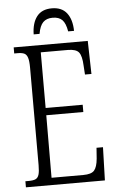

<svg xmlns="http://www.w3.org/2000/svg" viewBox="-60 -936 595 976"><g transform="rotate(-5 237.5 -447.5)"><path d="M32 -31H49Q72 -31 84 -36.5Q96 -42 101 -58Q106 -74 106 -107V-604Q106 -638 100.5 -655Q95 -672 83 -677.5Q71 -683 49 -683H32V-714H410L414 -545H381L378 -591Q376 -640 361.5 -658.5Q347 -677 305 -677H167V-393H356V-356H167L166 -37H328Q369 -37 384 -54Q399 -71 403 -114L407 -169H440L435 0H32ZM242 -895Q293 -895 318.5 -862Q344 -829 345 -771H315Q308 -813 291 -830Q274 -847 242 -847Q211 -847 193.5 -829.5Q176 -812 169 -771H139Q140 -829 165.5 -862Q191 -895 242 -895Z"/></g></svg>

Font: Noto Serif CondLight
Style: Regular
Weight: 300
Width: 3
Designer: Monotype Design Team
Foundry: Monotype Imaging Inc.
Version: Version 1.001